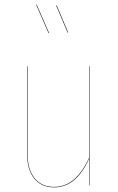

<svg xmlns="http://www.w3.org/2000/svg" viewBox="-20 -805 511 834"><path d="M139.2 -785.2 192.9 -662.1 190.9 -661.1 137.2 -784.2ZM226.1 -782.2 275.9 -664.1 273.9 -663.1 224.1 -780.8ZM369.1 -517.1V0H367.2V-116.2Q311 8.8 215.8 8.8Q159.7 8.8 128.9 -29.3Q98.1 -67.4 98.1 -133.8V-517.1H100.1V-133.8Q100.1 -68.4 130.4 -30.8Q160.6 6.8 215.8 6.8Q309.6 6.8 367.2 -120.1V-517.1Z"/></svg>

Font: Fira Sans Compressed Two
Style: Regular
Weight: 100
Width: 1
Designer: Carrois Corporate & Edenspiekermann AG
Foundry: Carrois Corporate GbR & Edenspiekermann AG
Version: Version 4.203;PS 004.203;hotconv 1.0.88;makeotf.lib2.5.64775